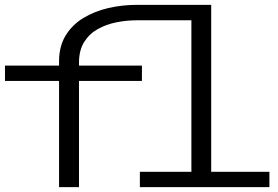

<svg xmlns="http://www.w3.org/2000/svg" viewBox="-22 -770 1142 790"><path d="M221 0V-437H-1.5V-500H221V-517.5Q221 -579.5 248 -623.8Q275 -668 320.8 -695.8Q366.5 -723.5 423.2 -736.8Q480 -750 540 -750H847V-63H1086.5V0H553.5V-63H765.5V-686.5H540Q499 -686.5 457.2 -678.2Q415.5 -670 380.5 -650.5Q345.5 -631 324.2 -597Q303 -563 303 -511.5V-500H562V-437H303V0Z"/></svg>

Font: Trispace SemiExpanded Light
Style: Regular
Weight: 300
Width: 6
Designer: Tyler Finck
Foundry: Etcetera Type Company
Version: Version 1.210; ttfautohint (v1.8.3)